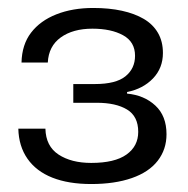

<svg xmlns="http://www.w3.org/2000/svg" viewBox="-20 -793 472 482"><path d="M209 -331Q152 -331 111.5 -347Q71 -363 49 -394.5Q27 -426 26 -470H94Q95 -426 127 -405Q159 -384 209 -384Q268 -384 297.5 -405Q327 -426 327 -462Q327 -501 299 -518Q271 -535 223 -535H164V-582H218Q271 -582 295 -601.5Q319 -621 319 -653Q319 -688 289 -704.5Q259 -721 212 -721Q163 -721 132.5 -699Q102 -677 100 -636H34Q35 -681 58 -711Q81 -741 121.5 -757Q162 -773 214 -773Q254 -773 286 -766Q318 -759 341 -745.5Q364 -732 376.5 -710.5Q389 -689 389 -660Q389 -622 364 -596Q339 -570 299 -562V-558Q342 -554 370 -528Q398 -502 398 -456Q398 -418 376 -389.5Q354 -361 311 -346Q268 -331 209 -331Z"/></svg>

Font: Mona Sans Expanded
Style: Regular
Weight: 400
Width: 7
Designer: Deni Anggara
Foundry: GitHub
Version: Version 2.000